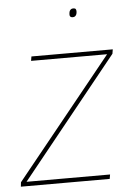

<svg xmlns="http://www.w3.org/2000/svg" viewBox="-52 -751 532 790"><g transform="rotate(-5 214.0 -356.0)"><path d="M2 0 4 -18 403 -512H89L92 -530H428L425 -512L27 -18H372L369 0ZM276 -676Q269 -676 266 -679Q263 -682 263 -687Q263 -695 264.5 -700Q266 -705 270 -708.5Q274 -712 280 -712Q288 -712 290.5 -708.5Q293 -705 293 -699Q293 -693 291.5 -688Q290 -683 286 -679.5Q282 -676 276 -676Z"/></g></svg>

Font: Georama ExtraCondensed Thin Thin
Style: Italic
Weight: 250
Italic angle: -9°
Version: Version 1.001